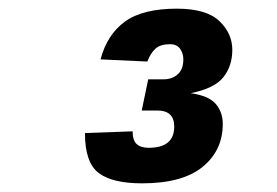

<svg xmlns="http://www.w3.org/2000/svg" viewBox="-20 -738 640 443"><path d="M308 -315Q239 -315 207.5 -339Q176 -363 176 -431L286 -435Q286 -414 295.5 -405.5Q305 -397 323 -397Q382 -397 382 -446Q382 -483 343 -483H307L322 -555H358Q377 -555 390 -566.5Q403 -578 403 -601Q403 -615 395.5 -625.5Q388 -636 372 -636Q350 -636 338.5 -625.5Q327 -615 320 -596L212 -601Q227 -658 268 -688Q309 -718 388 -718Q456 -718 486 -689.5Q516 -661 516 -623Q516 -586 495.5 -560Q475 -534 420 -523Q462 -517 478 -498Q494 -479 494 -452Q494 -391 447.5 -353Q401 -315 308 -315Z"/></svg>

Font: Geist Mono ExtraBold
Style: Italic
Weight: 800
Italic angle: -12°
Monospace: yes
Designer: Basement.studio, Andrés Briganti, Mateo Zaragoza
Foundry: Basement.studio, Vercel, Andrés Briganti, Guido Ferreyra, Mateo Zaragoza
Version: Version 1.500; ttfautohint (v1.8.4.7-5d5b)